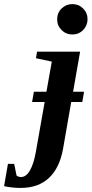

<svg xmlns="http://www.w3.org/2000/svg" viewBox="-151 -714 452 947"><path d="M209.5 -261.7H263.7L254.9 -210.9H200.2L160.2 19Q143.1 114.7 90.3 163.8Q37.6 212.9 -48.8 212.9Q-92.3 212.9 -130.9 204.1L-111.8 94.2H-81.1L-69.3 151.9Q-59.6 159.2 -47.4 159.2Q-22 159.2 -3.2 126.5Q15.6 93.8 25.9 34.7L69.3 -210.9H7.3L16.1 -261.7H78.1L104.5 -410.2L26.4 -426.8L31.7 -459H244.1ZM130.9 -619.1Q130.9 -650.9 153.1 -672.4Q175.3 -693.8 206.1 -693.8Q237.3 -693.8 259 -672.1Q280.8 -650.4 280.8 -619.1Q280.8 -588.4 259.3 -566.2Q237.8 -543.9 206.1 -543.9Q174.8 -543.9 152.8 -565.7Q130.9 -587.4 130.9 -619.1Z"/></svg>

Font: Tinos
Style: Bold Italic
Weight: 700
Italic angle: -16.333°
Designer: Steve Matteson
Foundry: Monotype Imaging Inc.
Version: Version 1.23